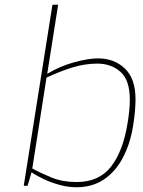

<svg xmlns="http://www.w3.org/2000/svg" viewBox="-20 -783 601 809"><path d="M302 6Q268 6 232.5 -3.5Q197 -13 166 -27.5Q135 -42 113 -57L96 0H80L201 -763H225L179 -472Q232 -504 292 -520.5Q352 -537 393 -537Q461 -537 506 -494.5Q551 -452 551 -365Q551 -341 548.5 -313Q546 -285 541 -254Q529 -178 498 -119Q467 -60 418 -27Q369 6 302 6ZM303 -16Q397 -16 447.5 -80.5Q498 -145 517 -261Q522 -290 524.5 -315.5Q527 -341 527 -363Q527 -445 488 -480Q449 -515 390 -515Q338 -515 284.5 -498.5Q231 -482 176 -456L116 -73Q153 -53 198.5 -34.5Q244 -16 303 -16Z"/></svg>

Font: Exo Thin Thin
Style: Italic
Weight: 250
Italic angle: -9°
Version: Version 2.000